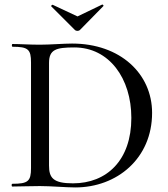

<svg xmlns="http://www.w3.org/2000/svg" viewBox="-20 -818 736 842"><path d="M308 -687C314 -681 325 -681 331 -687L433 -791C436 -793 431 -799 428 -798L320 -746L211 -797C209 -798 202 -792 205 -790ZM310 4C493 4 647 -123 647 -323C647 -495 507 -627 296 -627C259 -627 200 -622 155 -622C109 -622 68 -625 35 -625C31 -625 31 -613 35 -613C104 -613 116 -601 116 -544V-81C116 -23 103 -12 34 -12C30 -12 30 0 34 0C67 0 109 -2 155 -2C204 -2 270 4 310 4ZM300 -14C213 -14 195 -38 195 -92V-542C195 -601 226 -610 306 -610C459 -610 556 -474 556 -301C556 -115 448 -14 300 -14Z"/></svg>

Font: Cormorant Infant Book
Style: Regular
Weight: 500
Designer: Christian Thalmann (Catharsis Fonts)
Version: Version 1.000;PS 002.000;hotconv 1.0.88;makeotf.lib2.5.64775